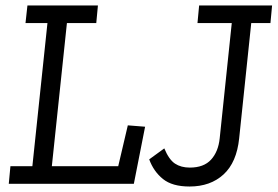

<svg xmlns="http://www.w3.org/2000/svg" viewBox="-20 -670 1012 700"><path d="M468 0H12L18 -64H98L153 -586H73L80 -650H337L331 -586H224L169 -64H411L446 -213L509 -208ZM706 -650H972L966 -586H896L852 -166Q843 -78 795 -34Q747 10 671 10Q608 10 574 -17.5Q540 -45 524 -89L579 -129Q596 -88 618 -73.5Q640 -59 672 -59Q723 -59 749.5 -88Q776 -117 781 -166L825 -586H700Z"/></svg>

Font: Zilla Slab Regular
Style: Italic
Weight: 400
Italic angle: -6°
Designer: Typotheque.com
Foundry: Typotheque type foundry
Version: Version 1.1; 2017; ttfautohint (v1.6)